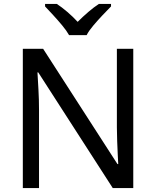

<svg xmlns="http://www.w3.org/2000/svg" viewBox="-20 -964 800 984"><path d="M663 0H558L176 -593H172Q174 -558 177 -506Q180 -454 180 -399V0H97V-714H201L582 -123H586Q585 -139 583.5 -171Q582 -203 580.5 -241Q579 -279 579 -311V-714H663ZM334 -784Q321 -807 299 -833.5Q277 -860 253 -886Q229 -912 211 -931V-944H271Q297 -927 325 -903Q353 -879 378 -852Q405 -879 433 -903Q461 -927 487 -944H549V-931Q530 -912 505.5 -886Q481 -860 458.5 -833.5Q436 -807 424 -784Z"/></svg>

Font: Noto Sans Mende Kikakui
Style: Regular
Weight: 400
Designer: Monotype Design Team
Foundry: Monotype Imaging Inc.
Version: Version 2.003; ttfautohint (v1.8.4.7-5d5b)